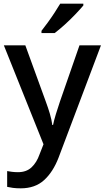

<svg xmlns="http://www.w3.org/2000/svg" viewBox="-20 -786 570 1046"><path d="M1 -539H118L229 -234Q242 -199 251.5 -167Q261 -135 265 -105H269Q274 -130 284.5 -164.5Q295 -199 307 -234L413 -539H530L299 73Q269 151 220 195.5Q171 240 93 240Q68 240 50 237.5Q32 235 19 232V146Q29 148 44.5 150Q60 152 78 152Q124 152 152 125.5Q180 99 195 56L217 0ZM434 -756Q419 -738 391.5 -709Q364 -680 333 -652Q302 -624 278 -606H206V-618Q221 -637 240 -663Q259 -689 277 -716.5Q295 -744 308 -766H434Z"/></svg>

Font: Noto Sans Sora Sompeng Medium
Style: Regular
Weight: 500
Designer: Monotype Design Team. David Williams.
Foundry: Monotype Imaging Inc.
Version: Version 2.101; ttfautohint (v1.8.4.7-5d5b)